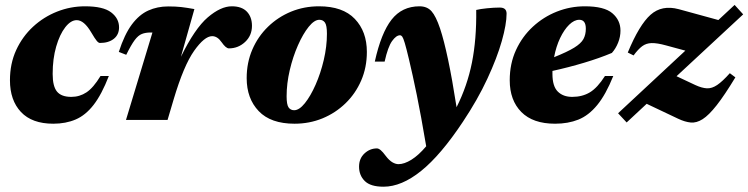

<svg xmlns="http://www.w3.org/2000/svg" viewBox="-20 -476 2970 762"><path d="M284.5 -396Q261 -396 239 -367.8Q217 -339.5 203 -291.2Q189 -243 189 -182.5Q189 -133.5 206.2 -112.5Q223.5 -91.5 263 -91.5Q296 -91.5 323.2 -109.5Q350.5 -127.5 379 -174.5H412Q383.5 -101 351.5 -59.8Q319.5 -18.5 280.2 -1.8Q241 15 191.5 15Q107 15 63.2 -31.5Q19.5 -78 19.5 -157.5Q19.5 -223.5 44.2 -277.2Q69 -331 111.2 -370Q153.5 -409 206.8 -430Q260 -451 317.5 -451Q389.5 -451 421 -427Q452.5 -403 452.5 -367.5Q452.5 -338.5 431.8 -322Q411 -305.5 376.5 -305.5Q371 -305.5 364 -313.8Q357 -322 342 -347.5Q313.5 -396 284.5 -396Z M585 -347H577.5Q557.5 -347 543 -341.2Q528.5 -335.5 514.5 -316.8Q500.5 -298 481 -258.5L451.5 -270Q474 -339.5 503.2 -378.8Q532.5 -418 568.5 -434.2Q604.5 -450.5 647.5 -450.5Q678 -450.5 699.5 -448Q721 -445.5 751.5 -440L698 -250.5Q753 -363 804.5 -407Q856 -451 900 -451Q939.5 -451 959.8 -429.8Q980 -408.5 980 -373.5Q980 -335 952.8 -309.5Q925.5 -284 888.5 -284Q876.5 -284 859.5 -308.5Q843 -332.5 822 -332.5Q791.5 -332.5 750.2 -274Q709 -215.5 669 -81L645 0H480Z M1246 -451Q1340.5 -451 1388.2 -401Q1436 -351 1436 -270Q1436 -208.5 1413.5 -156.5Q1391 -104.5 1351.2 -66Q1311.5 -27.5 1259.8 -6.2Q1208 15 1149 15Q1054.5 15 1006.8 -35Q959 -85 959 -166Q959 -227.5 981.5 -279.5Q1004 -331.5 1043.8 -370Q1083.5 -408.5 1135.2 -429.8Q1187 -451 1246 -451ZM1147.5 -38.5Q1167.5 -38.5 1190 -66.5Q1212.5 -94.5 1232.5 -139.8Q1252.5 -185 1265 -238.2Q1277.5 -291.5 1277.5 -342Q1277.5 -375 1269.8 -386.2Q1262 -397.5 1247.5 -397.5Q1227.5 -397.5 1205 -369.5Q1182.5 -341.5 1162.5 -296.2Q1142.5 -251 1130 -197.8Q1117.5 -144.5 1117.5 -94Q1117.5 -61 1125.2 -49.8Q1133 -38.5 1147.5 -38.5Z M1506.5 -231.5H1467.5Q1492.5 -345 1534 -398Q1575.5 -451 1645 -451Q1675 -451 1692.5 -431.5Q1710 -412 1726.5 -363Q1742 -316.5 1758.2 -239.8Q1774.5 -163 1792 -50.5Q1834.5 -135 1853 -227.5Q1871.5 -320 1870 -436.5Q1886 -440.5 1913.2 -443.2Q1940.5 -446 1963.5 -446Q1990.5 -446 1990.5 -422Q1990.5 -380 1971.5 -313Q1952.5 -246 1914.2 -163.5Q1876 -81 1817 7.5Q1729 140 1651.2 202.5Q1573.5 265 1502 265Q1450.5 265 1427.8 242.5Q1405 220 1405 185.5Q1405 153 1426.5 133Q1448 113 1476 113Q1482.5 113 1490.8 119.8Q1499 126.5 1511.5 143.5Q1524.5 160.5 1537.2 168Q1550 175.5 1561.5 175.5Q1584.5 175.5 1613 157.8Q1641.5 140 1671.5 104.5Q1650.5 -19.5 1634 -100Q1617.5 -180.5 1603 -241Q1592.5 -285 1586.5 -305Q1580.5 -325 1576.5 -330.5Q1572.5 -336 1567.5 -336Q1552.5 -336 1536 -313Q1519.5 -290 1506.5 -231.5Z M2414 -174.5Q2384 -100 2350 -58.8Q2316 -17.5 2275.2 -1.2Q2234.5 15 2183 15Q2095 15 2049 -31.5Q2003 -78 2003 -157.5Q2003 -223.5 2027.8 -277.2Q2052.5 -331 2094.8 -370Q2137 -409 2190.2 -430Q2243.5 -451 2301 -451Q2378 -451 2410.2 -423.5Q2442.5 -396 2442.5 -354.5Q2442.5 -330 2433.2 -306.8Q2424 -283.5 2408.5 -266Q2360 -245.5 2298.2 -227Q2236.5 -208.5 2172.5 -194.5Q2172.5 -188.5 2172.5 -182.5Q2172.5 -133.5 2193.8 -112.5Q2215 -91.5 2251 -91.5Q2291 -91.5 2321 -109.5Q2351 -127.5 2381 -174.5ZM2279 -397.5Q2259 -397.5 2239 -378Q2219 -358.5 2203 -325Q2187 -291.5 2179 -249Q2231.5 -270 2258.8 -286.8Q2286 -303.5 2295.5 -321Q2305 -338.5 2305 -362Q2305 -397.5 2279 -397.5Z M2433 -26.5 2700 -275 2622.5 -296Q2588 -305.5 2566.2 -305Q2544.5 -304.5 2528.5 -292.5Q2512.5 -280.5 2494.5 -256L2471.5 -267.5Q2517 -377.5 2562 -417.5Q2607 -457.5 2674 -439.5L2831 -396.5L2895.5 -456.5L2929.5 -419L2665 -173.5L2739.5 -138.5Q2765.5 -126.5 2785.5 -125.5Q2805.5 -124.5 2826.5 -138.8Q2847.5 -153 2876.5 -185.5L2898.5 -169Q2855.5 -98 2824.2 -58.2Q2793 -18.5 2768.5 -3Q2744 12.5 2721.2 10.2Q2698.5 8 2672 -4.5L2546.5 -64L2467 10Z"/></svg>

Font: Newsreader 16pt ExtraBold
Style: Italic
Weight: 800
Italic angle: -17°
Designer: Hugues Gentile
Foundry: Production Type
Version: Version 1.003; ttfautohint (v1.8.3)